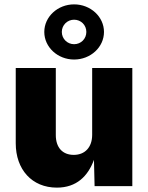

<svg xmlns="http://www.w3.org/2000/svg" viewBox="-20 -860 684 887"><path d="M242.7 6.8C333.5 6.8 386.2 -45.9 414.1 -121.6L417 0H591.3V-545.9H405.8V-237.3C405.8 -179.2 372.1 -144.5 320.8 -144.5C268.6 -144.5 237.8 -178.7 237.8 -235.8V-545.9H52.7V-198.2C52.7 -77.1 127.4 6.8 242.7 6.8ZM322.3 -585C398.4 -585 460.4 -642.1 460.4 -712.4C460.4 -782.7 398.4 -839.8 322.3 -839.8C246.6 -839.8 184.6 -782.7 184.6 -712.4C184.6 -642.1 246.6 -585 322.3 -585ZM322.3 -655.8C291 -655.8 265.6 -680.7 265.6 -712.4C265.6 -744.1 291 -769 322.3 -769C354 -769 378.9 -744.1 378.9 -712.4C378.9 -680.7 354 -655.8 322.3 -655.8Z"/></svg>

Font: Raveo ExtraBold
Style: Regular
Weight: 800
Designer: Jakub Foglar, Rasmus Andersson (Inter)
Foundry: Jakubfoglar.com
Version: Version 1.100;Glyphs 3.2.3 (3260)